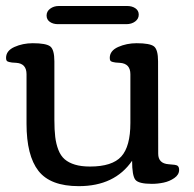

<svg xmlns="http://www.w3.org/2000/svg" viewBox="-20 -617 656 650"><path d="M137.7 -564.5Q137.7 -578.6 149.9 -587.6Q162.1 -596.7 179.2 -596.7H410.6Q427.2 -596.7 438.5 -588.9Q449.7 -581.1 449.7 -567.4Q449.7 -553.2 437.5 -544.2Q425.3 -535.2 407.7 -535.2H176.3Q159.7 -535.2 148.7 -543Q137.7 -550.8 137.7 -564.5ZM164.1 -211.4Q164.1 -177.2 167 -153.3Q169.9 -129.4 177.7 -109.4Q185.5 -89.4 199.2 -77.6Q212.9 -65.9 233.9 -59.6Q254.9 -53.2 284.7 -53.2Q359.9 -53.2 390.6 -87.2Q421.4 -121.1 421.4 -200.7V-365.7Q421.4 -401.9 385.7 -404.3Q375 -404.8 371.3 -405.3Q367.7 -405.8 361.6 -407.2Q355.5 -408.7 353.5 -411.9Q351.6 -415 351.6 -420.9Q351.6 -445.3 380.1 -458Q408.7 -470.7 442.4 -470.7Q487.3 -470.7 501.2 -460Q515.1 -449.2 515.1 -409.2L515.6 -96.7Q515.6 -63.5 550.8 -61Q575.7 -59.6 580.6 -56.2Q586.4 -52.2 586.4 -42Q586.4 -25.4 570.1 -14.2Q553.7 -2.9 533.9 1.2Q514.2 5.4 494.1 5.4Q449.2 5.4 438.2 -8.5Q427.2 -22.5 427.2 -72.8Q368.2 13.2 246.6 13.2Q150.4 13.2 110.1 -38.6Q69.8 -90.3 69.8 -198.2V-365.7Q69.8 -401.9 35.2 -404.3Q24.4 -404.8 20.5 -405.3Q16.6 -405.8 10.5 -407.2Q4.4 -408.7 2.4 -411.9Q0.5 -415 0.5 -420.9Q0.5 -445.3 28.8 -458Q57.1 -470.7 90.8 -470.7Q135.7 -470.7 149.9 -460Q164.1 -449.2 164.1 -409.2Z"/></svg>

Font: Corben
Style: Regular
Weight: 400
Designer: vernon adams
Foundry: vernon adams
Version: Version 1.100